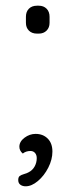

<svg xmlns="http://www.w3.org/2000/svg" viewBox="-20 -535 239 674"><path d="M71 -455V-476Q71 -494 81.5 -504.5Q92 -515 110 -515H116Q133 -515 143.5 -504.5Q154 -494 154 -476V-455Q154 -438 143.5 -427.5Q133 -417 116 -417H110Q92 -417 81.5 -427.5Q71 -438 71 -455ZM70 119Q59 119 51.5 113.5Q44 108 44 97Q44 87 49 83Q54 79 64.5 76Q75 73 80 70Q94 63 101.5 49.5Q109 36 109 20Q109 9 103 2Q97 -5 87 -5Q71 -5 60 4Q48 -6 48 -20Q48 -38 66 -51.5Q84 -65 105 -65Q131 -65 147.5 -48.5Q164 -32 164 -3Q164 25 149.5 53.5Q135 82 113 100.5Q91 119 70 119Z"/></svg>

Font: Quicksand
Style: Regular
Weight: 400
Designer: Andrew Paglinawan
Foundry: Andrew Paglinawan
Version: Version 3.000